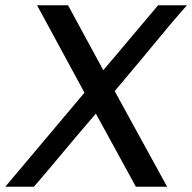

<svg xmlns="http://www.w3.org/2000/svg" viewBox="-52 -705 726 725"><path d="M654 -685H545L528 -665C495 -627 422 -538 338 -440L205 -685H88L267 -355L-32 0H76C135 -67 207 -157 310 -276L461 0H579L381 -361C486 -484 583 -605 630 -658Z"/></svg>

Font: Chivo
Style: Italic
Weight: 400
Italic angle: -8°
Designer: Hector Gatti
Foundry: Omnibus-Type
Version: Version 1.003;PS 001.003;hotconv 1.0.70;makeotf.lib2.5.58329